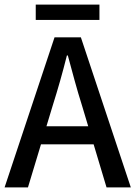

<svg xmlns="http://www.w3.org/2000/svg" viewBox="-20 -818 591 838"><path d="M0 0 218 -655H333L551 0H445L338 -357Q321 -411 306 -465.5Q291 -520 276 -576H272Q258 -520 242.5 -465.5Q227 -411 210 -357L102 0ZM122 -188V-267H427V-188ZM136 -731V-798H414V-731Z"/></svg>

Font: Source Sans 3 ExtraLight Medium
Style: Regular
Weight: 500
Version: Version 3.052;hotconv 1.1.0;makeotfexe 2.6.0